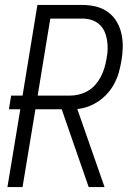

<svg xmlns="http://www.w3.org/2000/svg" viewBox="-20 -755 540 775"><path d="M10 0 62 -314H16L25 -369H71L131 -735H312Q341 -735 367.5 -728.5Q394 -722 415.5 -706.5Q437 -691 450.5 -668.5Q464 -646 470 -619.5Q476 -593 475.5 -565Q475 -537 470 -509Q466 -486 460 -464Q454 -442 443 -420.5Q432 -399 416 -380.5Q400 -362 380 -348Q360 -334 337.5 -325.5Q315 -317 292 -315L402 0H338L229 -314H123L71 0ZM132 -369H262Q280 -369 298.5 -373.5Q317 -378 334.5 -388Q352 -398 365 -413Q378 -428 387 -445.5Q396 -463 401.5 -481Q407 -499 410 -518Q414 -537 414.5 -556Q415 -575 412 -593.5Q409 -612 401.5 -628.5Q394 -645 380.5 -657Q367 -669 349.5 -674.5Q332 -680 313 -680H183Z"/></svg>

Font: Iosevka Light
Style: Italic
Weight: 300
Italic angle: -9°
Monospace: yes
Designer: Belleve Invis
Foundry: Belleve Invis
Version: Version 32.5.0; ttfautohint (v1.8.4)